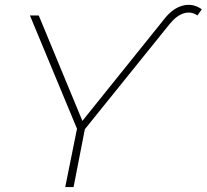

<svg xmlns="http://www.w3.org/2000/svg" viewBox="-20 -763 843 783"><path d="M246 0 294 -238 102 -700H138L316 -270L648 -683Q683 -729 725 -740Q767 -751 803 -725L785 -700Q759 -718 729 -708.5Q699 -699 671 -664L326 -236L280 0Z"/></svg>

Font: Montserrat Thin ExtraLight
Style: Italic
Weight: 250
Italic angle: -11.3°
Version: Version 9.000